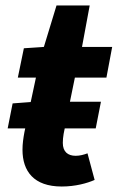

<svg xmlns="http://www.w3.org/2000/svg" viewBox="-20 -668 429 700"><path d="M205 12C255 12 298 0 325 -12L299 -109C286 -104 271 -100 256 -100C227 -100 209 -115 209 -147C209 -158 210 -168 212 -180L216 -200H329L348 -297H235L253 -385H368L389 -497H279L307 -648H186L140 -497L67 -492L45 -385H111L92 -296L26 -291L8 -200H72L69 -186C65 -164 62 -144 62 -122C62 -44 103 12 205 12Z"/></svg>

Font: Source Sans Pro
Style: Bold Italic
Weight: 700
Italic angle: -11°
Designer: Paul D. Hunt
Foundry: Adobe Systems Incorporated
Version: Version 3.006;hotconv 1.0.111;makeotfexe 2.5.65597